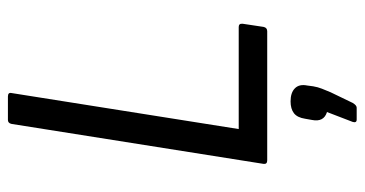

<svg xmlns="http://www.w3.org/2000/svg" viewBox="-238 -457 921 485"><g transform="rotate(-90 222.5 -214.5)"><path d="M60 0Q50 0 51 -9L152 -646Q154 -655 162 -655H221Q232 -655 230 -646L139 -72H397Q406 -72 405 -62L397 -9Q395 0 386 0ZM163 226Q154 226 157 216L182 151Q156 143 162 113L165 96Q168 76 179 67.5Q190 59 209 59Q231 59 242 70Q253 81 249 101L247 116Q245 128 241 138Q237 148 232 160L205 216Q199 226 193 226Z"/></g></svg>

Font: Sofia Sans Semi Condensed
Style: Italic
Weight: 400
Italic angle: -9°
Designer: Botio Nikoltchev, Ani Petrova
Foundry: lettersoup
Version: Version 4.101